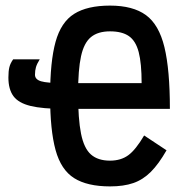

<svg xmlns="http://www.w3.org/2000/svg" viewBox="-20 -652 640 686"><path d="M373 14Q292 14 245 -15.5Q198 -45 178.5 -116Q159 -187 159 -309Q159 -432 178.5 -502.5Q198 -573 245 -602.5Q292 -632 373 -632Q455 -632 501.5 -598Q548 -564 567.5 -483.5Q587 -403 587 -263H207Q132 -263 89 -273.5Q46 -284 28 -308.5Q10 -333 10 -375Q10 -398 13.5 -412Q17 -426 27 -440H122Q112 -424 108.5 -412Q105 -400 105 -385Q105 -368 127 -361.5Q149 -355 207 -355H486Q486 -426 475.5 -466Q465 -506 440.5 -523Q416 -540 373 -540Q330 -540 305 -519.5Q280 -499 269.5 -451Q259 -403 259 -318Q259 -227 269.5 -174.5Q280 -122 305 -100Q330 -78 373 -78Q412 -78 438.5 -97.5Q465 -117 495 -168L575 -115Q547 -66 519 -38Q491 -10 456.5 2Q422 14 373 14Z"/></svg>

Font: Victor Mono Thin
Style: Regular
Weight: 100
Monospace: yes
Designer: Rune Bjørnerås
Version: Version 1.561;gftools[0.9.30]